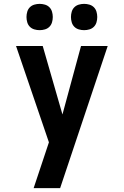

<svg xmlns="http://www.w3.org/2000/svg" viewBox="-20 -758 640 993"><path d="M154 215Q169 171 183.5 126.5Q198 82 213 38L233 -22L63 -520H201L303 -166L399 -520H537L291 215ZM415 -602Q401 -602 387.5 -606Q374 -610 364.5 -619.5Q355 -629 351 -642.5Q347 -656 347 -670Q347 -684 351 -697.5Q355 -711 364.5 -720.5Q374 -730 387.5 -734Q401 -738 415 -738Q429 -738 442.5 -734Q456 -730 465.5 -720.5Q475 -711 479 -697.5Q483 -684 483 -670Q483 -656 479 -642.5Q475 -629 465.5 -619.5Q456 -610 442.5 -606Q429 -602 415 -602ZM185 -602Q171 -602 157.5 -606Q144 -610 134.5 -619.5Q125 -629 121 -642.5Q117 -656 117 -670Q117 -684 121 -697.5Q125 -711 134.5 -720.5Q144 -730 157.5 -734Q171 -738 185 -738Q199 -738 212.5 -734Q226 -730 235.5 -720.5Q245 -711 249 -697.5Q253 -684 253 -670Q253 -656 249 -642.5Q245 -629 235.5 -619.5Q226 -610 212.5 -606Q199 -602 185 -602Z"/></svg>

Font: Iosevka Aile Extrabold
Style: Regular
Weight: 800
Designer: Belleve Invis
Foundry: Belleve Invis
Version: Version 27.3.5; ttfautohint (v1.8.4)